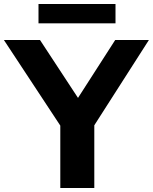

<svg xmlns="http://www.w3.org/2000/svg" viewBox="-44 -940 765 960"><path d="M257.5 0V-312L-24.5 -740H156L346 -450.5L532 -740H700.5L427.5 -313.5V0ZM148.5 -823.5V-920H533.5V-823.5Z"/></svg>

Font: Encode Sans SemiExpanded SemiExpanded
Style: Bold
Weight: 700
Width: 6
Designer: Multiple Designers
Foundry: Impallari Type
Version: Version 3.000; ttfautohint (v1.8.3) -l 8 -r 50 -G 200 -x 14 